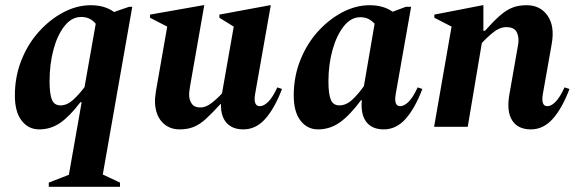

<svg xmlns="http://www.w3.org/2000/svg" viewBox="-20 -486 2212 736"><path d="M167 230V214L244 184L293 -94H288Q248 -41 211.5 -15.5Q175 10 130 10Q89 10 63 -23.5Q37 -57 37 -120Q37 -192 62 -255Q87 -318 129.5 -365Q172 -412 223.5 -439Q275 -466 328 -466Q382 -466 417 -440L475 -460H487L374 183L440 214V230ZM170 -174Q170 -126 179 -104Q188 -82 212 -82Q237 -82 260 -103Q283 -124 304 -152L347 -395Q336 -408 322.5 -414.5Q309 -421 291 -421Q255 -421 227.5 -386.5Q200 -352 185 -296Q170 -240 170 -174Z M669 10Q626 10 600 -19.5Q574 -49 574 -100Q574 -109 575.5 -118.5Q577 -128 578 -138L621 -384L555 -418V-430L759 -466H763L709 -158Q705 -135 705 -123Q705 -103 715 -88.5Q725 -74 748 -74Q769 -74 791 -91Q813 -108 831 -128L876 -384L821 -418V-430L1015 -466H1018L958 -126Q950 -79 976 -79Q991 -79 1008 -95.5Q1025 -112 1043 -151L1061 -145Q1033 -71 997 -30.5Q961 10 913 10Q871 10 848.5 -15Q826 -40 827 -87H825Q793 -52 769.5 -30.5Q746 -9 722.5 0.5Q699 10 669 10Z M1199 10Q1158 10 1132 -23.5Q1106 -57 1106 -120Q1106 -192 1131 -255Q1156 -318 1198.5 -365Q1241 -412 1292.5 -439Q1344 -466 1397 -466Q1450 -466 1485 -441L1536 -460H1556L1497 -126Q1489 -79 1514 -79Q1529 -79 1546 -95.5Q1563 -112 1581 -151L1599 -145Q1571 -71 1535 -30.5Q1499 10 1451 10Q1406 10 1384 -19Q1362 -48 1367 -102H1364Q1321 -44 1283 -17Q1245 10 1199 10ZM1239 -174Q1239 -126 1248 -104Q1257 -82 1281 -82Q1307 -82 1330.5 -104Q1354 -126 1375 -156L1416 -395Q1405 -407 1392 -413.5Q1379 -420 1361 -420Q1325 -420 1297.5 -385Q1270 -350 1254.5 -294Q1239 -238 1239 -174Z M1644 0 1711 -384 1645 -418V-430L1830 -466H1833V-368H1839Q1871 -404 1895.5 -425.5Q1920 -447 1943.5 -456.5Q1967 -466 1999 -466Q2051 -466 2079 -426Q2107 -386 2095 -318L2061 -126Q2053 -79 2078 -79Q2093 -79 2109.5 -95.5Q2126 -112 2144 -151L2163 -145Q2135 -71 2099 -30.5Q2063 10 2015 10Q1965 10 1943 -25Q1921 -60 1933 -126L1966 -314Q1971 -341 1961.5 -361.5Q1952 -382 1921 -382Q1896 -382 1871.5 -362.5Q1847 -343 1827 -321L1773 0Z"/></svg>

Font: Spectral
Style: Bold Italic
Weight: 700
Italic angle: -10°
Designer: Jean-Baptiste Levee
Foundry: Production Type
Version: Version 2.001